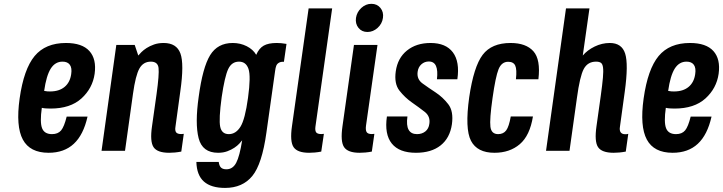

<svg xmlns="http://www.w3.org/2000/svg" viewBox="-20 -773 3705 984"><path d="M80.6 -268.3Q60.6 -125.6 97 -57.8Q133.4 10 229.1 10Q308.7 10 358.1 -35.9Q407.6 -81.7 428.6 -175.3H321.7Q309 -123.7 293.1 -104.6Q277.1 -85.6 246.6 -85.6Q207.4 -85.6 195.6 -116.1Q183.9 -146.6 194.3 -220.4Q203.4 -218.1 215.2 -217.4Q227 -216.6 238.9 -216.6Q340.3 -216.6 397.4 -268.4Q454.4 -320.3 465 -394.6Q475.4 -470 438.2 -511.4Q401 -552.7 318.1 -552.7Q213 -552.7 157.4 -485.8Q101.9 -418.9 80.6 -268.3ZM300.4 -457.1Q326.4 -457.1 338.1 -440.8Q349.7 -424.4 344.9 -393.3Q339 -350.9 311 -327.6Q283 -304.3 236.4 -304.3Q229.4 -304.3 223.1 -304.7Q216.9 -305.1 206.3 -307.1Q217.3 -385 239.9 -421.1Q262.6 -457.1 300.4 -457.1Z M753.1 -457.1Q788.9 -457.1 792.6 -424.6Q796.4 -392.1 782.3 -290.4L759.1 -126.3Q747.7 -47.9 766.9 -18.9Q786.1 10 847.1 10Q861.3 10 875.9 8.6Q890.6 7.3 909.1 3.9L921.9 -87.1Q910.4 -85.9 909.1 -85.9Q889.1 -85.9 882.5 -95Q875.9 -104.1 879.3 -124.1L904.1 -304.9Q924.3 -445.7 904.6 -499.2Q884.9 -552.7 818.6 -552.7Q791 -552.7 769.1 -544.9Q747.3 -537.1 731.3 -526.8Q715.3 -516.4 704.7 -505.8Q694.1 -495.1 688.7 -488.4L670.4 -542.7H576.1L500.4 0H620.7L661.6 -292.6Q674.7 -386.6 694.5 -421.9Q714.3 -457.1 753.1 -457.1Z M1448.3 -548Q1433.3 -550.7 1420.9 -551.7Q1408.6 -552.7 1398 -552.7Q1355.6 -552.7 1331.5 -539.1Q1307.4 -525.4 1293.1 -492Q1277 -519.7 1244.4 -536.2Q1211.7 -552.7 1172.7 -552.7Q1095.3 -552.7 1056.9 -490.2Q1018.6 -427.7 998.3 -276.9Q978.7 -140 997.9 -65Q1017 10 1097.7 10Q1124.3 10 1145.1 2.2Q1165.9 -5.6 1181.3 -15.9Q1196.7 -26.3 1206.5 -36.9Q1216.3 -47.6 1221.1 -54Q1208.1 28 1190.5 61.3Q1172.9 94.6 1140.4 94.6Q1122 94.6 1112.8 86Q1103.6 77.4 1101 56.9H986.4Q988.3 125 1025.2 157.6Q1062.1 190.1 1133.4 190.1Q1222.7 190.1 1272.9 129.2Q1323 68.3 1345.4 -93.6L1389.9 -409.1Q1391.9 -426.1 1395.9 -436.1Q1400 -446.1 1409 -451.1Q1413.4 -454 1419.6 -455.4Q1425.9 -456.9 1435.1 -456.3ZM1116.1 -275.3Q1131.6 -380.9 1149.5 -419Q1167.4 -457.1 1204.9 -457.1Q1240.7 -457.1 1253.5 -419.9Q1266.3 -382.6 1251.1 -271.9Q1236 -161.1 1212.3 -123.4Q1188.6 -85.6 1152.7 -85.6Q1116.3 -85.6 1108.5 -123.6Q1100.7 -161.7 1116.1 -275.3Z M1561.7 -730 1476.4 -126.9Q1465 -47.9 1484.6 -18.9Q1504.1 10 1564.4 10Q1578.6 10 1593.6 8.6Q1608.6 7.3 1626.4 3.9L1639.9 -87.1Q1628.1 -85.9 1627.1 -85.9Q1606.4 -85.9 1600.1 -95Q1593.9 -104.1 1596.6 -124.1L1682.3 -730Z M1804.4 -681.3Q1800.3 -651.1 1817.3 -630.1Q1834.3 -609.1 1863.1 -609.1Q1892 -609.1 1915.2 -630.1Q1938.4 -651.1 1942.6 -681.3Q1947 -711.1 1929.8 -732.3Q1912.6 -753.4 1883.4 -753.4Q1854.6 -753.4 1831.7 -732.3Q1808.9 -711.1 1804.4 -681.3ZM1794 -542.7 1735.3 -126.9Q1723.9 -48.1 1743.3 -19.1Q1762.7 10 1823 10Q1837.4 10 1852.4 8.6Q1867.4 7.3 1885.6 3.9L1898.7 -87.1Q1887.3 -85.9 1886 -85.9Q1864.9 -85.9 1858.8 -96.4Q1852.7 -107 1855.9 -129.9L1914.6 -542.7Z M2296 -135.9Q2305.3 -203 2277.2 -239.1Q2249.1 -275.3 2212.2 -299.5Q2175.3 -323.7 2145.4 -345.4Q2115.4 -367 2120.3 -404.6Q2123.4 -429 2139.6 -443.4Q2155.9 -457.9 2177.7 -457.9Q2204.4 -457.9 2214.5 -434.8Q2224.6 -411.7 2219.3 -366.7H2323.9Q2337 -456.4 2301.1 -504.6Q2265.1 -552.7 2186.6 -552.7Q2113.6 -552.7 2065.8 -514.1Q2018 -475.6 2008.3 -407.6Q1999.3 -344.3 2027.1 -308.6Q2055 -273 2090.9 -248Q2126.7 -223 2156.5 -199.9Q2186.3 -176.7 2180.4 -138.6Q2177.3 -113.3 2159.9 -99.4Q2142.4 -85.6 2117.3 -85.6Q2086.6 -85.6 2074.1 -108.1Q2061.6 -130.6 2068.1 -176H1962.9Q1949.7 -84.9 1987.9 -37.4Q2026.1 10 2111.6 10Q2190.4 10 2238 -27.7Q2285.6 -65.4 2296 -135.9Z M2504.3 -270.9Q2519.7 -380 2535.1 -418.2Q2550.6 -456.4 2584.4 -456.4Q2611.6 -456.4 2620.6 -436.8Q2629.7 -417.1 2624.1 -366.7H2739.3Q2751.4 -468.1 2713.6 -510.4Q2675.7 -552.7 2596.9 -552.7Q2499.4 -552.7 2453.6 -492Q2407.7 -431.3 2384.7 -274.7Q2362 -112.6 2393.9 -51.3Q2425.9 10 2514 10Q2592.4 10 2644 -34.1Q2695.6 -78.1 2711.3 -176H2597.6Q2588.6 -124.4 2574.4 -105Q2560.1 -85.6 2533 -85.6Q2498.1 -85.6 2493.4 -123.3Q2488.6 -161 2504.3 -270.9Z M3105.3 -552.7Q3065 -552.7 3027.5 -534.4Q2990 -516.1 2966.7 -488.4L3001 -730H2880.7L2778.4 0H2898.7L2936.7 -270.9Q2951.6 -381.6 2971.7 -419.4Q2991.9 -457.1 3034.7 -457.1Q3050.3 -457.1 3059.1 -451.5Q3068 -445.9 3070.5 -427.2Q3073 -408.6 3069.9 -374.1Q3066.9 -339.7 3058.9 -281.9L3037.1 -126.9Q3025.7 -48.1 3044.9 -19.1Q3064.1 10 3125.1 10Q3139.3 10 3153.9 8.6Q3168.6 7.3 3187.1 3.9L3199.9 -87.1Q3194.9 -85.4 3191.4 -85.3Q3188 -85.1 3184.3 -85.1Q3167.9 -85.1 3160.9 -95Q3153.9 -104.9 3157.3 -124.1L3181.9 -303.1Q3201.3 -444 3183.9 -498.4Q3166.6 -552.7 3105.3 -552.7Z M3278.6 -268.3Q3258.6 -125.6 3295 -57.8Q3331.4 10 3427.1 10Q3506.7 10 3556.1 -35.9Q3605.6 -81.7 3626.6 -175.3H3519.7Q3507 -123.7 3491.1 -104.6Q3475.1 -85.6 3444.6 -85.6Q3405.4 -85.6 3393.6 -116.1Q3381.9 -146.6 3392.3 -220.4Q3401.4 -218.1 3413.2 -217.4Q3425 -216.6 3436.9 -216.6Q3538.3 -216.6 3595.4 -268.4Q3652.4 -320.3 3663 -394.6Q3673.4 -470 3636.2 -511.4Q3599 -552.7 3516.1 -552.7Q3411 -552.7 3355.4 -485.8Q3299.9 -418.9 3278.6 -268.3ZM3498.4 -457.1Q3524.4 -457.1 3536.1 -440.8Q3547.7 -424.4 3542.9 -393.3Q3537 -350.9 3509 -327.6Q3481 -304.3 3434.4 -304.3Q3427.4 -304.3 3421.1 -304.7Q3414.9 -305.1 3404.3 -307.1Q3415.3 -385 3437.9 -421.1Q3460.6 -457.1 3498.4 -457.1Z"/></svg>

Font: Secuela ExtLt
Style: Italic
Weight: 200
Italic angle: -8°
Designer: Fernando Haro
Foundry: deFharo
Version: Version 1.704